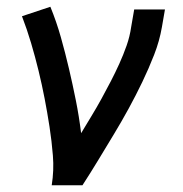

<svg xmlns="http://www.w3.org/2000/svg" viewBox="-20 -548 540 568"><path d="M133 0Q140 -44 136.5 -87.5Q133 -131 126.5 -173Q120 -215 112 -256.5Q104 -298 94 -339Q84 -380 72 -420.5Q60 -461 45 -500L129 -528Q147 -484 160 -438Q173 -392 184 -345Q195 -298 204.5 -250.5Q214 -203 220 -154Q235 -179 250.5 -204.5Q266 -230 280 -255.5Q294 -281 307.5 -307Q321 -333 333 -359.5Q345 -386 354.5 -413Q364 -440 368 -468L377 -520H468L459 -468Q452 -427 436 -386Q420 -345 401 -305.5Q382 -266 361 -227.5Q340 -189 317 -151Q294 -113 271 -75Q248 -37 224 0Z"/></svg>

Font: Iosevka Medium Oblique
Style: Regular
Weight: 500
Italic angle: -9°
Monospace: yes
Designer: Belleve Invis
Foundry: Belleve Invis
Version: Version 32.5.0; ttfautohint (v1.8.4)